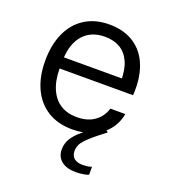

<svg xmlns="http://www.w3.org/2000/svg" viewBox="-134 -635 841 935"><g transform="rotate(20 287.0 -167.0)"><path d="M39.2 -260.3Q39.2 -343.3 66.9 -404.6Q94.7 -465.8 147.4 -499.5Q200.2 -533.2 273.8 -533.2Q351.5 -533.2 404.3 -497.4Q457.2 -461.7 480.9 -397.3Q504.7 -332.8 498.8 -248.7H118Q118.7 -184.5 138.5 -140.9Q158.3 -97.3 193.5 -75.9Q228.7 -54.5 276.7 -54.5Q332 -54.5 368.1 -80Q404.2 -105.5 417.2 -149.5H494.7Q486 -100.5 456.1 -64.4Q426.2 -28.3 379.7 -9.6Q333.3 9.2 276.7 9.2Q202 9.2 148.6 -24.1Q95.2 -57.3 67.2 -118.2Q39.2 -179 39.2 -260.3ZM110.3 -306.8H428.7L420 -293.5Q420.3 -353.8 402.4 -392.9Q384.5 -432 351.8 -450.8Q319 -469.7 273.8 -469.7Q203.8 -469.7 162.8 -424.8Q121.8 -379.8 118.8 -295ZM262.5 117Q262.5 81.3 284.6 51.6Q306.7 21.8 340.7 -1.6Q374.7 -25 425.5 -52.8L445 -36L428.3 -23.3Q373.3 18.8 348.6 45.4Q323.8 72 323.8 103.7Q323.8 128.3 339.2 141.3Q354.5 154.3 384 154.3Q394.3 154.3 407 152.8Q419.7 151.2 430.2 147.2V188.7Q419.5 193 401.3 195.9Q383.2 198.8 363.7 198.8Q316.2 198.8 289.3 177.2Q262.5 155.5 262.5 117Z"/></g></svg>

Font: Mona Sans VF XLt
Style: Regular
Weight: 200
Designer: Deni Anggara
Foundry: GitHub
Version: Version 2.000;Glyphs 3.2.3 (3260)